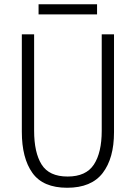

<svg xmlns="http://www.w3.org/2000/svg" viewBox="-20 -876 640 906"><path d="M297 10Q183 10 133 -60Q83 -130 83 -254V-714H141V-259Q141 -156 176.5 -99.5Q212 -43 299 -43Q386 -43 423 -99.5Q460 -156 460 -259V-714H518V-252Q518 -129 464.5 -59.5Q411 10 297 10ZM162 -808V-856H438V-808Z"/></svg>

Font: Noto Sans Mono Light
Style: Regular
Weight: 300
Designer: Monotype Design Team
Foundry: Monotype Imaging Inc.
Version: Version 2.014; ttfautohint (v1.8.4.7-5d5b)